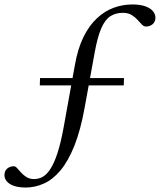

<svg xmlns="http://www.w3.org/2000/svg" viewBox="-55 -712 717 861"><path d="M123.5 -329 124.5 -362H501L500 -329ZM59.5 129Q14.5 129 -10.2 113.2Q-35 97.5 -35 73Q-35 54 -22.5 43.8Q-10 33.5 6.5 33.5Q14.5 33.5 22 42.2Q29.5 51 39.8 62.2Q50 73.5 64 82.2Q78 91 98.5 91Q117 91 135 81.8Q153 72.5 170 47.2Q187 22 202.5 -24.8Q218 -71.5 231.5 -147L280.5 -418.5Q293.5 -493.5 319.2 -545.8Q345 -598 379.8 -630.2Q414.5 -662.5 454.8 -677.2Q495 -692 538.5 -692Q573.5 -692 596.5 -683.8Q619.5 -675.5 630.8 -662Q642 -648.5 642 -632.5Q642 -615 630 -604Q618 -593 599 -593Q590 -593 581 -602.2Q572 -611.5 561 -623.8Q550 -636 534.5 -645.2Q519 -654.5 496 -654.5Q464 -654.5 440.2 -639.5Q416.5 -624.5 399.5 -586Q382.5 -547.5 369.5 -476L325 -231.5Q306.5 -128.5 278.8 -59Q251 10.5 216.5 51.8Q182 93 142 111Q102 129 59.5 129Z"/></svg>

Font: Newsreader 36pt
Style: Italic
Weight: 400
Italic angle: -17°
Designer: Hugues Gentile
Foundry: Production Type
Version: Version 1.003